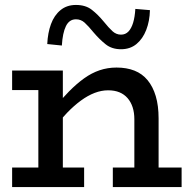

<svg xmlns="http://www.w3.org/2000/svg" viewBox="-20 -756 766 776"><path d="M523 0V-274Q523 -301 516 -322.5Q509 -344 495.5 -359.5Q482 -375 462.5 -383Q443 -391 417 -391Q390 -391 362.5 -380.5Q335 -370 307 -349.5Q279 -329 251.5 -300.5Q224 -272 196 -236V-316Q228 -355 258.5 -386Q289 -417 319.5 -439Q350 -461 382.5 -472Q415 -483 451 -483Q492 -483 523.5 -470.5Q555 -458 576.5 -432Q598 -406 609.5 -367.5Q621 -329 621 -277V0ZM29 0V-79H320V0ZM135 0V-471H234V0ZM29 -392V-471H213V-392ZM436 0V-79H714V0ZM469 -557Q432 -557 407 -577Q382 -597 359 -624Q337 -651 322 -664.5Q307 -678 287 -678Q260 -678 246.5 -650.5Q233 -623 230 -572L171 -578Q173 -623 186 -658.5Q199 -694 224.5 -715Q250 -736 287 -736Q326 -736 351 -716.5Q376 -697 399 -669Q420 -643 435 -629.5Q450 -616 469 -616Q487 -616 499 -628.5Q511 -641 518 -664Q525 -687 527 -720L586 -715Q585 -671 571 -635Q557 -599 531.5 -578Q506 -557 469 -557Z"/></svg>

Font: BioRhyme
Style: Regular
Weight: 400
Designer: Aoife Mooney
Foundry: Aoife Mooney Type
Version: Version 1.600;gftools[0.9.33]